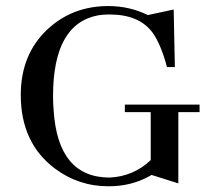

<svg xmlns="http://www.w3.org/2000/svg" viewBox="-20 -616 718 645"><path d="M399.4 -264.6V-239.3H486.3V-78.1Q428.7 -23.4 348.6 -19.5Q174.8 -19.5 160.2 -245.1Q158.2 -268.6 158.2 -293Q158.2 -536.1 309.6 -564.5Q328.1 -567.4 347.7 -567.4Q447.3 -567.4 492.2 -506.8Q520.5 -467.8 541 -390.6H567.4L563.5 -584L476.6 -565.4Q415 -595.7 343.8 -595.7Q223.6 -595.7 139.6 -517.6Q49.8 -433.6 49.8 -296.9Q49.8 -136.7 163.1 -50.8Q243.2 9.8 344.7 9.8Q419.9 9.8 480.5 -23.4Q485.4 -26.4 489.3 -28.3L579.1 0V-239.3H650.4V-264.6Z"/></svg>

Font: Abhaya Libre Medium
Style: Regular
Weight: 500
Designer: Pushpananda Ekanayake, Sol Matas, Pathum Egodawatta
Foundry: Mooniak
Version: Version 1.050 ; ttfautohint (v1.6)